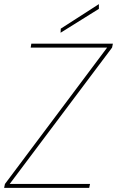

<svg xmlns="http://www.w3.org/2000/svg" viewBox="-25 -912 568 932"><path d="M-5 0 -1 -19 495 -681H124L127 -700H523L519 -681L22 -19H412L408 0ZM269 -753 270 -773 455 -892V-869Z"/></svg>

Font: DM Sans 17pt Thin
Style: Italic
Weight: 250
Italic angle: -10°
Version: Version 4.004;gftools[0.9.30]